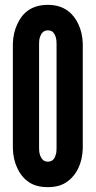

<svg xmlns="http://www.w3.org/2000/svg" viewBox="-20 -763 394 791"><path d="M321 -151C320 -121 314 -94 303 -71C294 -51 280 -32 260 -17C240 -1 213 8 177 8C141 8 113 -1 93 -17C73 -32 60 -51 51 -71C40 -94 34 -121 33 -151V-584C34 -613 40 -640 51 -663C60 -683 73 -703 93 -718C113 -733 141 -743 177 -743C213 -743 240 -733 260 -718C280 -703 294 -683 303 -663C314 -640 320 -613 321 -584ZM213 -584C213 -604 209 -618 199 -630C194 -635 186 -638 177 -638C158 -638 149 -624 145 -611C142 -603 141 -594 141 -584V-151C141 -130 146 -116 156 -105C161 -100 168 -97 177 -97C196 -97 205 -109 209 -124C212 -131 213 -140 213 -151Z"/></svg>

Font: League Gothic
Style: Regular
Weight: 400
Designer: The League of Moveable Type
Version: Version 1.560;PS 001.560;hotconv 1.0.56;makeotf.lib2.0.21325